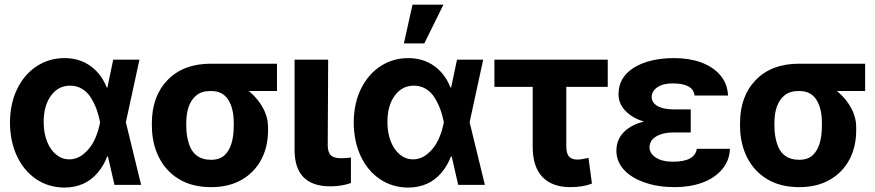

<svg xmlns="http://www.w3.org/2000/svg" viewBox="-20 -806 3814 837"><path d="M259.3 11.7Q190.4 10.7 137.2 -25.4Q83.5 -62 53.7 -126Q23.9 -189.9 23.4 -272.5Q24.4 -356.9 55.2 -418.9Q86.4 -482.4 140.4 -517.6Q194.3 -552.7 261.2 -552.7Q326.2 -552.7 374 -518.6Q421.9 -484.4 445.3 -424.3H491.2L528.3 -274.4L595.2 0H479L416 -274.4Q410.2 -304.7 400.6 -330.3Q391.1 -356 376 -380.4Q360.8 -404.8 337.6 -418.7Q314.5 -432.6 285.6 -432.6Q233.9 -432.6 202.1 -388.9Q170.4 -345.2 170.4 -273.9Q170.4 -227.5 184.6 -190.4Q199.2 -153.3 224.1 -132.6Q249 -111.8 281.2 -111.3Q316.4 -111.3 345.5 -135.5Q374.5 -159.7 391.4 -194.8Q408.2 -230 416 -271.5L473.6 -545.9H587.9L528.3 -271.5L491.2 -124H447.3Q432.6 -85 407.2 -54.7Q352.5 11.7 259.3 11.7Z M642.1 -258.8V-269.5Q642.1 -386.7 710.9 -457.5Q779.8 -528.3 898.9 -528.3Q910.6 -522 921.4 -505.9Q949.7 -461.4 996.1 -446.3Q1035.2 -433.6 1069.8 -404.8Q1106 -374 1127.4 -333.5Q1148.9 -293 1148.4 -249V-238.3Q1148.9 -169.4 1120.1 -112.3Q1089.8 -54.7 1033.9 -22.5Q978 9.8 900.4 9.8Q817.4 9.8 759.8 -25.4Q702.6 -60.1 672.4 -120.8Q642.1 -181.6 642.1 -258.8ZM792 -269.5V-258.8Q792 -217.3 802.2 -183.6Q823.7 -109.4 900.4 -109.4Q937.5 -109.4 959 -129.4Q999 -166.5 999 -258.8V-269.5Q999 -334 974.6 -371.8Q950.2 -409.7 898.9 -409.2Q860.4 -409.7 836.4 -390.6Q792 -354.5 792 -269.5ZM898.9 -528.3H1187.5V-409.2H898.9Z M1264.2 -152.8V-545.9H1410.6L1408.7 -170.4Q1409.7 -139.6 1423.6 -127.9Q1437.5 -116.2 1466.8 -116.2Q1487.3 -116.2 1509.8 -119.1V-8.3Q1470.2 6.3 1419.9 6.3Q1264.2 6.3 1264.2 -152.8Z M1757.8 11.7Q1689 10.7 1635.7 -25.4Q1582 -62 1552.2 -126Q1522.5 -189.9 1522 -272.5Q1522.9 -356.9 1553.7 -418.9Q1585 -482.4 1638.9 -517.6Q1692.9 -552.7 1759.8 -552.7Q1824.7 -552.7 1872.6 -518.6Q1920.4 -484.4 1943.8 -424.3H1989.7L2026.9 -274.4L2093.8 0H1977.5L1914.6 -274.4Q1908.7 -304.7 1899.2 -330.3Q1889.6 -356 1874.5 -380.4Q1859.4 -404.8 1836.2 -418.7Q1813 -432.6 1784.2 -432.6Q1732.4 -432.6 1700.7 -388.9Q1668.9 -345.2 1668.9 -273.9Q1668.9 -227.5 1683.1 -190.4Q1697.8 -153.3 1722.7 -132.6Q1747.6 -111.8 1779.8 -111.3Q1814.9 -111.3 1844 -135.5Q1873 -159.7 1889.9 -194.8Q1906.7 -230 1914.6 -271.5L1972.2 -545.9H2086.4L2026.9 -271.5L1989.7 -124H1945.8Q1931.2 -85 1905.8 -54.7Q1851.1 11.7 1757.8 11.7ZM1829.6 -616.7H1740.7L1778.3 -785.6H1913.1Z M2135.3 -545.9H2629.4V-427.2H2135.3ZM2302.2 -166.5V-545.9H2448.7V-165Q2449.2 -135.3 2461.4 -122.8Q2473.6 -110.4 2496.6 -110.4Q2515.1 -110.4 2545.4 -117.7L2560.5 -5.9Q2522.5 9.8 2465.8 9.8Q2387.2 9.8 2344.7 -34.4Q2302.2 -78.6 2302.2 -166.5Z M2881.3 -286.1H2991.2V-228.5H2914.6Q2869.6 -228.5 2840.8 -211.4Q2812 -194.3 2811.5 -163.6Q2811.5 -137.2 2838.9 -119.1Q2866.2 -101.1 2913.6 -101.1Q3009.3 -101.1 3017.6 -157.2H3162.1Q3160.2 -105 3127 -66.7Q3093.8 -28.3 3040.5 -9.3Q2987.3 9.8 2921.4 9.8Q2849.1 9.8 2792.5 -9.8Q2733.9 -29.3 2700.7 -65.2Q2667.5 -101.1 2667 -148.4Q2667 -209.5 2718.3 -246.1Q2773.9 -286.1 2881.3 -286.1ZM2991.2 -329.1V-264.6H2881.3Q2780.8 -264.6 2726.6 -305.2Q2676.3 -342.3 2676.3 -395Q2676.3 -469.2 2743.4 -511Q2810.5 -552.7 2920.4 -552.7Q2984.9 -552.7 3037.1 -533.7Q3090.3 -513.7 3120.8 -477.1Q3151.4 -440.4 3153.8 -389.6H3007.8Q3002 -442.4 2912.6 -442.4Q2869.6 -442.4 2845.5 -425.5Q2821.3 -408.7 2820.8 -383.3Q2821.3 -358.4 2845.9 -344Q2870.6 -329.6 2914.6 -329.1Z M3206.1 -258.8V-269.5Q3206.1 -386.7 3274.9 -457.5Q3343.8 -528.3 3462.9 -528.3Q3474.6 -522 3485.4 -505.9Q3513.7 -461.4 3560.1 -446.3Q3599.1 -433.6 3633.8 -404.8Q3669.9 -374 3691.4 -333.5Q3712.9 -293 3712.4 -249V-238.3Q3712.9 -169.4 3684.1 -112.3Q3653.8 -54.7 3597.9 -22.5Q3542 9.8 3464.4 9.8Q3381.3 9.8 3323.7 -25.4Q3266.6 -60.1 3236.3 -120.8Q3206.1 -181.6 3206.1 -258.8ZM3356 -269.5V-258.8Q3356 -217.3 3366.2 -183.6Q3387.7 -109.4 3464.4 -109.4Q3501.5 -109.4 3522.9 -129.4Q3563 -166.5 3563 -258.8V-269.5Q3563 -334 3538.6 -371.8Q3514.2 -409.7 3462.9 -409.2Q3424.3 -409.7 3400.4 -390.6Q3356 -354.5 3356 -269.5ZM3462.9 -528.3H3751.5V-409.2H3462.9Z"/></svg>

Font: Inter Tight Stencil
Style: Bold
Weight: 700
Designer: Rasmus Andersson
Foundry: rsms
Version: Version 3.004;Glyphs 3.1.2 (3151)